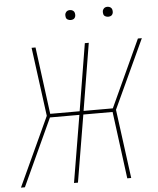

<svg xmlns="http://www.w3.org/2000/svg" viewBox="-60 -968 841 1020"><g transform="rotate(-5 360.0 -458.5)"><path d="M10 0H31L196 -358H353L293 0H314L374 -358H530L577 0H598L549 -368L719 -735H698L533 -377H377L436 -735H415L356 -377H199L152 -735H131L180 -368ZM551 -864Q557 -864 563 -866Q569 -868 572.5 -873Q576 -878 577 -884Q578 -892 576 -900Q574 -908 567 -912.5Q560 -917 551 -917Q545 -917 539.5 -915Q534 -913 530 -907.5Q526 -902 525 -897Q524 -888 526 -880Q528 -872 535.5 -868Q543 -864 551 -864ZM351 -864Q357 -864 363 -866Q369 -868 372.5 -873Q376 -878 377 -884Q378 -892 376 -900Q374 -908 367 -912.5Q360 -917 351 -917Q345 -917 339.5 -915Q334 -913 330 -907.5Q326 -902 325 -897Q324 -888 326 -880Q328 -872 335.5 -868Q343 -864 351 -864Z"/></g></svg>

Font: Iosevka Sparkle Thin Oblique
Style: Regular
Weight: 100
Italic angle: -9°
Designer: Belleve Invis
Foundry: Belleve Invis
Version: Version 4.5.0; ttfautohint (v1.8.3)